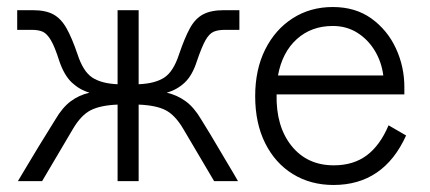

<svg xmlns="http://www.w3.org/2000/svg" viewBox="-20 -516 1224 547"><path d="M31 0Q45 -23 58.5 -46Q72 -69 91 -100Q110 -131 138 -176Q158 -210 181.5 -227.5Q205 -245 235 -252Q207 -260 185 -280.5Q163 -301 149 -342Q136 -383 125 -401.5Q114 -420 102 -425.5Q90 -431 70 -431H29V-487H73Q110 -487 132 -475Q154 -463 169.5 -435.5Q185 -408 201 -361Q217 -312 243 -295Q269 -278 315 -276V-487H375V-276Q422 -278 448 -295Q474 -312 490 -361Q506 -408 521 -435.5Q536 -463 558.5 -475Q581 -487 618 -487H662V-431H621Q601 -431 588.5 -425.5Q576 -420 565.5 -401.5Q555 -383 541 -342Q528 -301 506 -280.5Q484 -260 455 -252Q485 -245 509 -227.5Q533 -210 553 -176Q581 -131 599 -100Q617 -69 631 -46Q645 -23 658 0H590L502 -149Q479 -188 452 -202Q425 -216 375 -218V0H315V-218Q266 -216 238.5 -202Q211 -188 188 -149L100 0Z M930 11Q865 11 814.5 -20Q764 -51 735.5 -108Q707 -165 707 -242Q707 -318 735.5 -375Q764 -432 814 -464Q864 -496 928 -496Q993 -496 1038.5 -463Q1084 -430 1108 -378Q1132 -326 1132 -268V-247H768Q766 -156 810.5 -100.5Q855 -45 931 -45Q987 -45 1025 -73.5Q1063 -102 1087 -159L1137 -130Q1073 11 930 11ZM772 -301H1072Q1067 -340 1047.5 -372Q1028 -404 997.5 -423Q967 -442 928 -442Q867 -442 825.5 -404.5Q784 -367 772 -301Z"/></svg>

Font: Zen Kaku Gothic New
Style: Regular
Weight: 400
Designer: Yoshimichi Ohira
Foundry: Positype
Version: Version 1.001